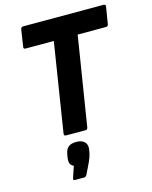

<svg xmlns="http://www.w3.org/2000/svg" viewBox="-132 -740 853 1080"><g transform="rotate(-15 294.5 -200.0)"><path d="M185 0Q171 0 173 -13L255 -531H91Q77 -531 80 -544L95 -642Q97 -655 110 -655H577Q591 -655 589 -642L573 -544Q571 -531 559 -531H394L311 -13Q309 0 298 0ZM168 255Q155 255 160 242L182 176Q153 165 160 123L163 105Q168 75 184 62.5Q200 50 229 50Q261 50 277 65.5Q293 81 289 109L286 128Q283 142 279 153.5Q275 165 268 180L238 242Q231 255 222 255Z"/></g></svg>

Font: Sofia Sans ExtraBold
Style: Italic
Weight: 800
Italic angle: -9°
Designer: Botio Nikoltchev, Ani Petrova
Foundry: lettersoup
Version: Version 4.100; ttfautohint (v1.8.4.7-5d5b)